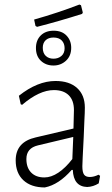

<svg xmlns="http://www.w3.org/2000/svg" viewBox="-20 -818 493 844"><path d="M336 -795 344 -763 341 -757Q244 -726 143 -700L136 -704L130 -732Q236 -762 329 -798ZM293 -608Q293 -572 270 -551Q247 -530 215 -530Q182 -530 160 -550.5Q138 -571 138 -607Q138 -641 159 -662Q180 -683 216 -683Q252 -683 272.5 -661.5Q293 -640 293 -608ZM168 -608Q168 -585 181 -572.5Q194 -560 215 -560Q236 -560 250 -572Q264 -584 264 -606Q264 -627 251.5 -640Q239 -653 215 -653Q193 -653 180.5 -641Q168 -629 168 -608ZM353 -345Q353 -324 351 -289.5Q349 -255 348 -216Q342 -102 342 -87Q342 -61 349.5 -50.5Q357 -40 375 -40Q393 -40 413 -50L420 -45L414 -12Q390 3 363 4Q303 2 300 -71H295Q238 -6 177 6Q117 6 83 -25.5Q49 -57 49 -113Q49 -194 137 -214L303 -253L305 -334Q305 -377 282 -399.5Q259 -422 217 -422Q153 -422 77 -357L71 -360L63 -397Q145 -462 224 -462Q285 -462 319 -431Q353 -400 353 -345ZM147 -179Q96 -167 96 -119Q96 -81 117 -59.5Q138 -38 175 -38Q205 -38 236.5 -59Q268 -80 298 -119L302 -216Z"/></svg>

Font: Luna Sans Light
Style: Regular
Weight: 300
Designer: Juan Pablo del Peral
Foundry: Huerta Tipografica
Version: Version 2.001; ttfautohint (v1.5)